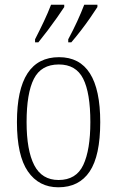

<svg xmlns="http://www.w3.org/2000/svg" viewBox="-20 -786 497 816"><path d="M228 10Q145 10 98.5 -57.5Q52 -125 52 -267Q52 -543 231 -543Q406 -543 406 -267Q406 -124 361 -57Q316 10 228 10ZM229 -21Q304 -21 334 -85Q364 -149 364 -267Q364 -391 333.5 -451.5Q303 -512 230 -512Q155 -512 124 -451Q93 -390 93 -267Q93 -147 125.5 -84Q158 -21 229 -21ZM270 -619Q291 -658 308 -695Q325 -732 338 -766H394V-756Q383 -739 364.5 -712Q346 -685 324 -656.5Q302 -628 283 -606H270ZM129 -619Q149 -658 166.5 -695Q184 -732 197 -766H253V-756Q242 -739 223 -712Q204 -685 182.5 -656.5Q161 -628 143 -606H129Z"/></svg>

Font: Noto Serif Bengali Condensed ExtraLight
Style: Regular
Weight: 200
Width: 3
Designer: Juan Bruce, Universal Thirst, Indian Type Foundry and the Monotype Design Team.
Foundry: Monotype Imaging Inc.
Version: Version 2.003; ttfautohint (v1.8.4.7-5d5b)